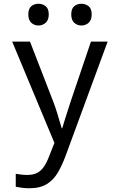

<svg xmlns="http://www.w3.org/2000/svg" viewBox="-20 -758 640 1024"><path d="M136 246Q116 246 97 243.5Q78 241 64 238V169Q76 171 92.5 173Q109 175 125 175Q156 175 176.5 165Q197 155 212.5 133.5Q228 112 241 78L285 -33L286 42L45 -536H140L264 -216Q276 -185 287.5 -147Q299 -109 309 -74H312Q319 -99 327 -123.5Q335 -148 342.5 -172Q350 -196 357 -217L465 -536H554L331 70Q312 122 289 161.5Q266 201 230 223.5Q194 246 136 246ZM414 -622Q392 -622 376 -636.5Q360 -651 360 -681Q360 -712 376 -725Q392 -738 414 -738Q436 -738 452.5 -725Q469 -712 469 -681Q469 -651 452.5 -636.5Q436 -622 414 -622ZM185 -622Q163 -622 147 -636.5Q131 -651 131 -681Q131 -712 147 -725Q163 -738 185 -738Q207 -738 223.5 -725Q240 -712 240 -681Q240 -651 223.5 -636.5Q207 -622 185 -622Z"/></svg>

Font: Noto Sans Mono
Style: Regular
Weight: 400
Designer: Monotype Design Team
Foundry: Monotype Imaging Inc.
Version: Version 2.014